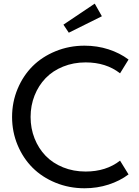

<svg xmlns="http://www.w3.org/2000/svg" viewBox="-20 -1013 756 1048"><path d="M441.4 -763.7Q510.3 -763.7 572.3 -743.7Q634.3 -723.6 681.6 -688L635.3 -612.8Q559.1 -672.4 447.3 -672.4Q380.9 -672.4 324.2 -649.4Q267.6 -626.5 229 -586.4Q190.4 -546.4 168.7 -491.7Q147 -437 147 -374.5Q147 -312 168.7 -257.3Q190.4 -202.6 229 -162.6Q267.6 -122.6 324.2 -99.6Q380.9 -76.7 447.3 -76.7Q559.1 -76.7 635.3 -136.2L681.6 -61Q634.3 -25.4 572.3 -5.4Q510.3 14.6 441.4 14.6Q357.4 14.6 283.4 -15.6Q209.5 -45.9 157.7 -97.7Q106 -149.4 75.9 -221.4Q45.9 -293.5 45.9 -374.5Q45.9 -455.6 75.9 -527.6Q106 -599.6 157.7 -651.4Q209.5 -703.1 283.4 -733.4Q357.4 -763.7 441.4 -763.7ZM355.5 -834.5 326.2 -878.4 497.1 -993.2 536.1 -924.3Z"/></svg>

Font: Spartan MB Med
Style: Regular
Weight: 500
Designer: Matt Bailey, Mirko Velimirovic
Foundry: Matt Bailey
Version: Version 1.005